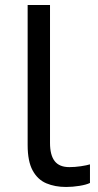

<svg xmlns="http://www.w3.org/2000/svg" viewBox="-20 -734 388 764"><path d="M243 10Q199 10 164.5 -4.5Q130 -19 110 -55.5Q90 -92 90 -157V-714H179V-165Q179 -117 197.5 -93Q216 -69 256 -69Q278 -69 301.5 -72.5Q325 -76 338 -80V-6Q324 1 296.5 5.5Q269 10 243 10Z"/></svg>

Font: hexuguzrati05
Style: Book
Weight: 400
Designer: Jelle Bosma - Monotype Design Team, Universal Thirst
Foundry: Monotype Imaging Inc.
Version: Version 2.106